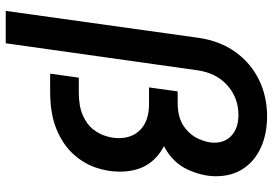

<svg xmlns="http://www.w3.org/2000/svg" viewBox="-161 -636 952 670"><g transform="rotate(90 315.0 -301.0)"><path d="M18 155 112 -518Q123 -593 161.5 -646.5Q200 -700 258 -728.5Q316 -757 386 -757Q447 -757 494.5 -735.5Q542 -714 568.5 -674Q595 -634 595 -578Q595 -531 571.5 -479.5Q548 -428 490 -397Q534 -374 556.5 -336Q579 -298 579 -242Q579 -201 564.5 -158.5Q550 -116 517 -80Q484 -44 430.5 -22Q377 0 299 0H237L251 -100H303Q351 -100 382.5 -114Q414 -128 431 -149.5Q448 -171 455 -195Q462 -219 462 -239Q462 -288 431 -316.5Q400 -345 343 -345H285L299 -445H338Q391 -445 421.5 -467Q452 -489 465 -519Q478 -549 478 -572Q478 -611 452 -634Q426 -657 381 -657Q321 -657 277.5 -618Q234 -579 225 -512L131 155Z"/></g></svg>

Font: Plus Jakarta Sans SemiBold
Style: Italic
Weight: 600
Italic angle: -8°
Designer: Gumpita Rahayu
Foundry: Tokotype
Version: Version 2.071; ttfautohint (v1.8.4.7-5d5b);gftools[0.9.29]